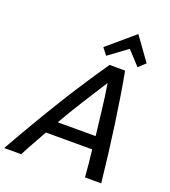

<svg xmlns="http://www.w3.org/2000/svg" viewBox="-202 -1048 1034 1166"><g transform="rotate(20 315.0 -464.5)"><path d="M-39 0Q18 -101 72.5 -193.5Q127 -286 180 -372Q233 -458 285.5 -538Q338 -618 390 -693H490Q504 -620 517 -538Q530 -456 542.5 -368Q555 -280 566.5 -187.5Q578 -95 588 0H483Q480 -44 475.5 -87.5Q471 -131 466 -175H167Q143 -132 118.5 -88.5Q94 -45 71 0ZM213 -258H458Q449 -336 439.5 -418.5Q430 -501 416 -586Q363 -503 312 -422.5Q261 -342 213 -258ZM351 -738 317 -782 490 -929 598 -779 554 -738 472 -827Z"/></g></svg>

Font: Ubuntu Sans Medium
Style: Italic
Weight: 500
Italic angle: -13.5°
Designer: Dalton Maag Ltd
Foundry: Dalton Maag Ltd
Version: Version 1.006